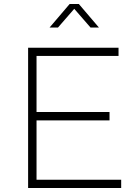

<svg xmlns="http://www.w3.org/2000/svg" viewBox="-20 -937 687 957"><path d="M120.1 0V-699.2H570.8V-658.2H162.1V-378.9H525.9V-336.9H162.1V-41H584V0ZM227.1 -799.8 327.1 -917H373L473.1 -799.8H431.2L350.1 -893.1L269 -799.8Z"/></svg>

Font: Trueno UltraLight
Style: Regular
Weight: 250
Designer: Julieta Ulanovsky
Foundry: Julieta Ulanovsky
Version: Version 3.001b | FøM Fix